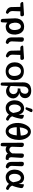

<svg xmlns="http://www.w3.org/2000/svg" viewBox="2504 -3386 1053 6102"><g transform="rotate(90 3031.0 -335.5)"><path d="M359 2Q304 -13 265 -46Q214 -89 206 -159Q205 -161 199 -455H117Q69 -455 49 -500Q28 -545 78 -548L431 -571Q490 -575 498 -515Q504 -455 444 -455H341L332 -209Q332 -120 393 -83Q410 -72 416.5 -60Q423 -48 415 -29Q397 12 359 2Z M635 167Q582 160 580 105L563 -285V-300Q563 -372 591 -434Q618 -495 680 -536Q742 -575 829 -575Q906 -575 958 -542Q1011 -507 1040 -450Q1054 -421 1063.5 -388Q1073 -355 1077 -318L1080 -296V-288L1079 -284V-263Q1079 -185 1050 -122Q1021 -59 964 -24Q905 11 826 11Q803 11 779 4Q751 -4 732 -15Q711 -27 699 -42L691 121Q688 174 635 167ZM814 -93Q852 -93 880 -119Q935 -170 935 -266L932 -314Q925 -388 896 -430Q867 -472 822 -472Q785 -472 756.5 -447Q728 -422 713 -378Q701 -342 701 -276Q710 -180 740.5 -136.5Q771 -93 814 -93Z M1317 7Q1306 5 1295 2.5Q1284 0 1274 -4Q1233 -18 1206 -51Q1178 -82 1172 -138L1170 -162L1167 -501Q1166 -575 1239 -567Q1311 -560 1308 -487L1296 -190V-171Q1300 -131 1324 -103Q1335 -90 1352 -81Q1367 -75 1373.5 -67Q1380 -59 1375 -42L1372 -32Q1366 -11 1352 -0.5Q1338 10 1317 7Z M1745 2Q1690 -13 1651 -46Q1600 -89 1592 -159Q1591 -161 1585 -455H1503Q1455 -455 1435 -500Q1414 -545 1464 -548L1817 -571Q1876 -575 1884 -515Q1890 -455 1830 -455H1727L1718 -209Q1718 -120 1779 -83Q1796 -72 1802.5 -60Q1809 -48 1801 -29Q1783 12 1745 2Z M2245 11Q2158 11 2095 -25Q2031 -59 1996 -125Q1961 -190 1961 -277Q1961 -366 1996 -431Q2030 -495 2095 -531Q2158 -567 2245 -567Q2334 -567 2397 -531Q2460 -495 2494 -431Q2528 -367 2528 -277Q2528 -189 2494 -125Q2459 -59 2397 -25Q2334 11 2245 11ZM2248 -80 2261 -81Q2324 -86 2359 -134.5Q2394 -183 2394 -259Q2394 -366 2346 -425Q2305 -474 2243 -474L2229 -473Q2168 -469 2131.5 -420Q2095 -371 2095 -294Q2095 -188 2145 -130Q2187 -80 2248 -80Z M2651 170Q2603 166 2603 117L2598 -539Q2598 -638 2634 -696Q2669 -753 2730 -777Q2792 -801 2861 -801Q2969 -801 3030 -752Q3091 -702 3098 -629L3099 -605Q3099 -528 3053 -482Q3007 -435 2927 -421Q2971 -417 3011 -392Q3051 -366 3076 -329Q3103 -290 3107 -244L3109 -233V-228L3108 -225Q3108 -163 3077 -113Q3046 -61 2993 -31Q2941 0 2869 0Q2844 0 2814 -9Q2782 -18 2756 -34Q2729 -48 2712 -68L2701 127Q2698 175 2651 170ZM2838 -103Q2876 -103 2906.5 -121.5Q2937 -140 2954.5 -170Q2972 -200 2972 -241Q2972 -247 2971 -251Q2966 -304 2927.5 -337.5Q2889 -371 2836 -371H2789L2796 -455Q2817 -455 2838 -457Q2903 -466 2932 -507Q2961 -548 2961 -610L2960 -618Q2956 -663 2927 -687.5Q2898 -712 2854 -712Q2824 -712 2796 -694Q2768 -676 2749.5 -642Q2731 -608 2729 -560L2713 -150Q2770 -103 2838 -103Z M3404 11Q3342 11 3293 -20Q3241 -51 3210 -105Q3168 -179 3168 -280Q3171 -376 3208 -441Q3244 -507 3302 -541Q3358 -575 3420 -575Q3499 -575 3551 -533Q3604 -491 3620 -401Q3622 -411 3623.5 -423.5Q3625 -436 3627 -451Q3628 -466 3629 -481.5Q3630 -497 3631 -514L3632 -543Q3634 -573 3662 -566L3699 -556Q3766 -539 3754 -472Q3749 -443 3744 -417.5Q3739 -392 3734 -369Q3726 -334 3715.5 -300.5Q3705 -267 3694 -236L3676 -193Q3699 -144 3735 -118Q3755 -103 3787 -88Q3828 -71 3809 -32Q3799 -11 3783 -3.5Q3767 4 3746 -4Q3672 -33 3622 -93Q3551 11 3404 11ZM3421 -93Q3519 -93 3563 -209Q3564 -214 3567 -219L3570 -230L3550 -328Q3519 -471 3431 -471Q3394 -471 3365 -446Q3336 -421 3319.5 -378Q3303 -335 3302 -276Q3302 -181 3342 -132Q3373 -93 3421 -93ZM3418 -620Q3382 -627 3393 -662L3434 -798Q3452 -853 3507 -840Q3563 -825 3536 -775L3468 -643Q3452 -613 3418 -620Z M4152 11Q4083 11 4027 -30Q3971 -71 3936 -142Q3900 -213 3891 -302Q3888 -325 3888 -391Q3895 -546 3970 -666Q4046 -790 4163 -790Q4233 -790 4289 -747Q4345 -703 4381 -629Q4428 -530 4428 -417L4427 -391Q4424 -275 4390 -185Q4356 -96 4295 -42Q4234 11 4152 11ZM4150 -82Q4206 -82 4243 -163Q4277 -236 4283 -341H4024Q4024 -310 4027 -278Q4033 -225 4048 -180Q4063 -135 4088.5 -108.5Q4114 -82 4150 -82ZM4029 -436 4289 -468Q4289 -543 4266 -606Q4231 -696 4166 -696Q4112 -696 4072 -612Q4036 -537 4029 -436Z M4574 170Q4520 166 4520 111L4517 -507Q4517 -577 4587 -567Q4655 -557 4654 -487L4644 -185Q4649 -151 4675 -129Q4701 -106 4740 -106Q4768 -106 4790 -121Q4813 -136 4831 -159Q4848 -180 4856 -204L4859 -505Q4861 -577 4931 -567Q5001 -557 4997 -485L4977 -165Q4980 -115 5003 -98Q5026 -80 5051 -80L5059 -81Q5066 -81 5065 -74L5062 -24Q5060 6 5033 9Q5026 10 5019.5 10.5Q5013 11 5005 11Q4975 11 4947 4Q4915 -4 4894 -19Q4871 -34 4862 -60Q4844 -28 4811 -11Q4766 11 4738 11Q4698 11 4671 0Q4645 -10 4634 -24L4629 121Q4628 175 4574 170Z M5273 7Q5262 5 5251 2.5Q5240 0 5230 -4Q5189 -18 5162 -51Q5134 -82 5128 -138L5126 -162L5123 -501Q5122 -575 5195 -567Q5267 -560 5264 -487L5252 -190V-171Q5256 -131 5280 -103Q5291 -90 5308 -81Q5323 -75 5329.5 -67Q5336 -59 5331 -42L5328 -32Q5322 -11 5308 -0.5Q5294 10 5273 7Z M5607 11Q5545 11 5496 -20Q5444 -51 5413 -105Q5371 -179 5371 -280Q5374 -376 5411 -441Q5447 -507 5505 -541Q5561 -575 5623 -575Q5702 -575 5754 -533Q5807 -491 5823 -401Q5825 -411 5826.5 -423.5Q5828 -436 5830 -451Q5831 -466 5832 -481.5Q5833 -497 5834 -514L5835 -543Q5837 -573 5865 -566L5902 -556Q5969 -539 5957 -472Q5952 -443 5947 -417.5Q5942 -392 5937 -369Q5929 -334 5918.5 -300.5Q5908 -267 5897 -236L5879 -193Q5902 -144 5938 -118Q5958 -103 5990 -88Q6031 -71 6012 -32Q6002 -11 5986 -3.5Q5970 4 5949 -4Q5875 -33 5825 -93Q5754 11 5607 11ZM5624 -93Q5722 -93 5766 -209Q5767 -214 5770 -219L5773 -230L5753 -328Q5722 -471 5634 -471Q5597 -471 5568 -446Q5539 -421 5522.5 -378Q5506 -335 5505 -276Q5505 -181 5545 -132Q5576 -93 5624 -93Z"/></g></svg>

Font: MaokenZhuyuanTi
Style: Regular
Weight: 400
Designer: Fontworks Inc & LongZhuTi team: ZERO子、时光羊、荆南、频凡、刘鹏、Little White Dog、帆影Magmeta、奈白不弍、白日月球、ChaoTawei、雨三（排名不分先后）
Version: Version 1.000; 20230222